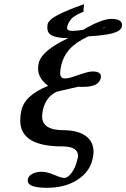

<svg xmlns="http://www.w3.org/2000/svg" viewBox="-20 -684 600 913"><path d="M481 -556.2Q473.6 -551.8 463.9 -546.9Q476.6 -550.8 481 -556.2ZM348.1 73.2Q351.1 64.5 351.1 57.1Q351.1 12.2 275.9 12.2Q76.2 12.2 76.2 -110.8Q76.2 -131.8 81.1 -157.2Q90.3 -196.8 122.6 -225.3Q154.8 -253.9 209 -275.9Q161.1 -311.5 161.1 -357.9Q161.1 -370.6 164.1 -383.8Q177.2 -442.9 305.2 -502.9H300.8Q255.4 -502.9 230.2 -513.7Q205.1 -524.4 205.1 -551.8Q205.1 -562 206.1 -567.9Q211.4 -590.3 255.6 -613.3Q299.8 -636.2 379.9 -664.1Q377 -641.6 377 -637.2L377.9 -628.9L362.8 -622.1Q355 -618.7 351.1 -616.7Q347.2 -614.7 337.4 -608.6Q327.6 -602.5 321.5 -596.4Q315.4 -590.3 309.1 -580.1Q302.7 -569.8 299.8 -558.1Q299.8 -556.6 299.3 -554.2Q298.8 -551.8 298.8 -550.8Q298.8 -537.1 324.2 -537.1Q340.8 -537.1 375 -542Q463.4 -594.2 509.8 -594.2Q560.1 -594.2 560.1 -564.9Q560.1 -563.5 559.6 -560.5Q559.1 -557.6 559.1 -556.2Q554.2 -536.1 514.4 -525.6Q474.6 -515.1 399.9 -511.2Q339.8 -482.4 310.5 -449.7Q281.2 -417 271 -373Q266.1 -347.7 266.1 -337.9Q266.1 -311 288.1 -311Q293.5 -311 300.3 -312Q307.1 -313 312 -314.2Q316.9 -315.4 325.2 -318.4L337.9 -322.3L351.6 -326.7Q361.3 -330.1 363.8 -331.1Q402.3 -344.2 419.9 -344.2Q460 -344.2 460 -319.8Q460 -314.9 459 -313Q450.7 -271 376 -271H359.9Q358.9 -271 356.9 -271.5Q355 -272 354 -272L250 -248Q199.2 -224.6 184.1 -162.1Q180.2 -139.6 180.2 -130.9Q180.2 -64.9 282.2 -64.9Q347.7 -64.9 386.2 -38.6Q424.8 -12.2 424.8 39.1Q424.8 52.7 419.9 73.2Q406.7 133.3 348.1 171.1Q289.6 209 202.1 209Q111.8 209 111.8 174.8Q111.8 173.3 112.3 170.7Q112.8 168 112.8 167Q116.2 151.4 134.8 142.1Q153.3 132.8 178.2 132.8Q185.5 132.8 192.1 133.5Q198.7 134.3 206.1 136.7L216.8 139.6Q219.7 140.6 228.5 144Q237.3 147.5 238.8 147.9Q272 162.1 285.2 162.1Q302.7 162.1 321 137.2Q339.4 112.3 348.1 73.2Z"/></svg>

Font: Linux Libertine G
Style: Semibold Italic
Weight: 600
Italic angle: -11.5°
Designer: Philipp H. Poll
Foundry: Philipp H. Poll
Version: Version 5.1.1